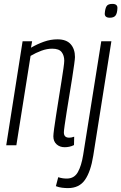

<svg xmlns="http://www.w3.org/2000/svg" viewBox="-20 -746 623 986"><path d="M96 -534H145L139 -501Q172 -520 206 -532Q240 -544 275 -544Q321 -544 343 -519Q365 -494 365 -453Q365 -445 361 -415.5Q357 -386 350.5 -344.5Q344 -303 336.5 -258Q329 -213 322.5 -172Q316 -131 312 -102.5Q308 -74 308 -66Q308 -39 335 -39Q340 -39 346.5 -40Q353 -41 361 -44L360 -1Q348 5 336 7.5Q324 10 312 10Q287 10 270.5 -5Q254 -20 254 -46Q254 -56 258 -86Q262 -116 268.5 -157Q275 -198 282 -242.5Q289 -287 295.5 -327Q302 -367 306 -396Q310 -425 310 -434Q310 -461 296.5 -478.5Q283 -496 248 -496Q221 -496 192.5 -485.5Q164 -475 137 -459L64 0H12ZM557 -726Q584 -726 583 -704Q582 -678 573.5 -666.5Q565 -655 544 -655Q517 -655 518 -677Q520 -703 527.5 -714.5Q535 -726 557 -726ZM552 -534 459 53Q446 135 416.5 177.5Q387 220 329 220Q315 220 298.5 218Q282 216 267 210L279 164Q292 168 302 169.5Q312 171 323 171Q361 171 379.5 138.5Q398 106 407 50L500 -534Z"/></svg>

Font: Georama SemiCondensed Light
Style: Italic
Weight: 300
Width: 4
Italic angle: -9°
Designer: Jean-Baptiste Levee
Foundry: Production Type
Version: Version 1.000